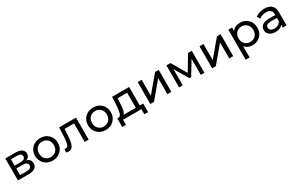

<svg xmlns="http://www.w3.org/2000/svg" viewBox="236 -2176 6179 4011"><g transform="rotate(-30 3325.5 -170.5)"><path d="M454 -275Q557 -249 557 -146Q557 -76 504.5 -38Q452 0 348 0H93V-530H339Q433 -530 486 -494.5Q539 -459 539 -394Q539 -309 454 -275ZM331 -456H187V-302H331Q443 -302 443 -380Q443 -456 331 -456ZM187 -74H341Q461 -74 461 -152Q461 -233 347 -233H187Z M934 6Q814 6 736 -70.5Q658 -147 658 -265Q658 -383 736 -459Q814 -535 934 -535Q1054 -535 1131.5 -459Q1209 -383 1209 -265Q1209 -147 1131 -70.5Q1053 6 934 6ZM934 -78Q1011 -78 1061.5 -129.5Q1112 -181 1112 -265Q1112 -349 1062 -400Q1012 -451 934 -451Q856 -451 805.5 -400Q755 -349 755 -265Q755 -181 805.5 -129.5Q856 -78 934 -78Z M1383 -334 1392 -530H1799V0H1703V-446H1475L1469 -328Q1465 -250 1457.5 -195.5Q1450 -141 1434 -91.5Q1418 -42 1388 -17Q1358 8 1315 8Q1296 8 1256 -1L1262 -82Q1275 -79 1286 -79Q1316 -79 1335 -96Q1354 -113 1363.5 -158Q1373 -203 1375.5 -228.5Q1378 -254 1382 -321Q1382 -323 1382.5 -324Q1383 -325 1383 -327Q1383 -329 1383 -330.5Q1383 -332 1383 -334Z M2212 6Q2092 6 2014 -70.5Q1936 -147 1936 -265Q1936 -383 2014 -459Q2092 -535 2212 -535Q2332 -535 2409.5 -459Q2487 -383 2487 -265Q2487 -147 2409 -70.5Q2331 6 2212 6ZM2212 -78Q2289 -78 2339.5 -129.5Q2390 -181 2390 -265Q2390 -349 2340 -400Q2290 -451 2212 -451Q2134 -451 2083.5 -400Q2033 -349 2033 -265Q2033 -181 2083.5 -129.5Q2134 -78 2212 -78Z M3080 -530V-84H3161V123H3071V0H2628V123H2537V-84H2565Q2616 -87 2635 -156Q2654 -225 2661 -351L2669 -530ZM2754 -446 2749 -344Q2745 -244 2732.5 -178.5Q2720 -113 2687 -84H2984V-446Z M3374 0H3286V-530H3382V-144L3707 -530H3794V0H3698V-386Z M4287 -172 4501 -530H4591V0H4504V-387L4306 -60H4264L4068 -388V0H3980V-530H4079Z M4866 0H4778V-530H4874V-144L5199 -530H5286V0H5190V-386Z M5753 -535Q5870 -535 5945.5 -460Q6021 -385 6021 -265Q6021 -144 5945.5 -69Q5870 6 5753 6Q5635 6 5569 -78V194H5473V-530H5564V-446Q5629 -535 5753 -535ZM5745 -78Q5823 -78 5873.5 -129.5Q5924 -181 5924 -265Q5924 -348 5873.5 -399.5Q5823 -451 5745 -451Q5668 -451 5617.5 -399.5Q5567 -348 5567 -265Q5567 -181 5617.5 -129.5Q5668 -78 5745 -78Z M6345 -535Q6455 -535 6513.5 -481Q6572 -427 6572 -320V0H6480V-69Q6431 6 6307 6Q6217 6 6163.5 -37Q6110 -80 6110 -150Q6110 -220 6161 -262.5Q6212 -305 6323 -305H6476V-324Q6476 -385 6440 -418.5Q6404 -452 6334 -452Q6233 -452 6165 -395L6125 -467Q6210 -535 6345 -535ZM6323 -68Q6377 -68 6417 -92.5Q6457 -117 6476 -162V-236H6327Q6205 -236 6205 -154Q6205 -114 6236.5 -91Q6268 -68 6323 -68Z"/></g></svg>

Font: false
Style: Regular
Weight: 500
Designer: Julieta Ulanovsky
Foundry: Julieta Ulanovsky
Version: Version 7.222;hotconv 1.0.109;makeotfexe 2.5.65596